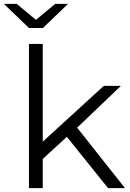

<svg xmlns="http://www.w3.org/2000/svg" viewBox="-50 -968 671 988"><path d="M294 -264 170 -150V0H99V-742H170V-239L484 -526H572L347 -311L593 0H506ZM300 -948 171 -824H99L-30 -948H36L135 -866L234 -948Z"/></svg>

Font: CMG Sans
Style: Regular
Weight: 400
Designer: Julieta Ulanovsky
Foundry: Julieta Ulanovsky
Version: Version 7.200